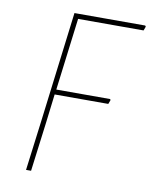

<svg xmlns="http://www.w3.org/2000/svg" viewBox="-75 -694 594 751"><g transform="rotate(10 222.0 -318.5)"><path d="M356 -330 358 -326 352 -310H139L125 -195L100 0H80L105 -195L160 -637H441L444 -633L438 -617H178L142 -330Z"/></g></svg>

Font: Alegreya Sans Thin
Style: Italic
Weight: 100
Italic angle: -7°
Designer: Juan Pablo del Peral
Foundry: Huerta Tipografica
Version: Version 2.007